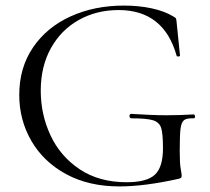

<svg xmlns="http://www.w3.org/2000/svg" viewBox="-20 -656 753 688"><path d="M49 -316Q49 -413 98 -485.5Q147 -558 232.5 -597Q318 -636 424 -636Q478 -636 524 -626Q570 -616 601 -597Q609 -593 610.5 -590Q612 -587 613 -575L625 -457Q625 -454 619.5 -453.5Q614 -453 613 -456Q567 -620 405 -620Q326 -620 262.5 -584.5Q199 -549 162.5 -483.5Q126 -418 126 -331Q126 -246 161 -171Q196 -96 265.5 -49.5Q335 -3 434 -3Q506 -3 535 -30Q564 -57 564 -125Q564 -177 557.5 -197.5Q551 -218 528.5 -225Q506 -232 451 -232Q444 -232 444 -241Q444 -243 445.5 -245.5Q447 -248 449 -248Q527 -243 576 -243Q623 -243 674 -246Q676 -246 677.5 -243.5Q679 -241 679 -239Q679 -232 674 -232Q649 -233 639.5 -225.5Q630 -218 627 -195.5Q624 -173 624 -115Q624 -70 627.5 -51.5Q631 -33 631 -27Q631 -21 629 -19Q627 -17 619 -15Q497 12 408 12Q298 12 217 -32Q136 -76 92.5 -151Q49 -226 49 -316Z"/></svg>

Font: Cormorant Garamond
Style: Regular
Weight: 400
Designer: Christian Thalmann (Catharsis Fonts)
Version: Version 3.000